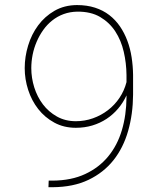

<svg xmlns="http://www.w3.org/2000/svg" viewBox="-20 -741 640 770"><path d="M190.9 -16.6Q266.1 -17.1 321.5 -43Q377 -68.8 413.8 -113.5Q450.7 -158.2 468.8 -219Q486.8 -279.8 487.3 -350.6V-358.4Q474.1 -329.6 453.9 -305.7Q433.6 -281.7 407.5 -264.4Q381.3 -247.1 350.3 -237.8Q319.3 -228.5 284.2 -228.5Q235.8 -228.5 197.8 -249.3Q159.7 -270 133.3 -303.7Q106.9 -337.4 93 -380.4Q79.1 -423.3 79.1 -467.8Q79.1 -513.2 92.8 -558.3Q106.4 -603.5 133.1 -639.4Q159.7 -675.3 198.7 -697.8Q237.8 -720.2 288.1 -720.7Q328.6 -720.7 361.1 -710.2Q393.6 -699.7 418.5 -680.4Q443.4 -661.1 461.2 -635Q479 -608.9 490.7 -577.6Q502.4 -546.4 507.8 -511.5Q513.2 -476.6 513.7 -440.9V-361.3Q513.2 -283.7 493.9 -216.1Q474.6 -148.4 435.1 -98.6Q395.5 -48.8 335 -19.8Q274.4 9.3 190.9 9.8H174.3L175.3 -16.6ZM284.2 -254.9Q319.8 -254.9 352.8 -266.6Q385.7 -278.3 412.8 -299.1Q439.9 -319.8 459.2 -348.6Q478.5 -377.4 487.3 -411.6V-440.4Q486.8 -487.8 476.3 -533.4Q465.8 -579.1 442.4 -615Q418.9 -650.9 381.6 -672.9Q344.2 -694.8 290 -694.3Q260.7 -693.8 235.4 -684.6Q210 -675.3 189.5 -658.9Q168.9 -642.6 153.3 -620.6Q137.7 -598.6 127 -573.5Q116.2 -548.3 110.8 -521.2Q105.5 -494.1 105.5 -467.8Q105.5 -428.7 117.4 -390.6Q129.4 -352.5 152.1 -322.5Q174.8 -292.5 208.3 -273.7Q241.7 -254.9 284.2 -254.9Z"/></svg>

Font: TypoPRO Roboto Mono
Style: Regular
Weight: 250
Designer: Google
Version: Version 2.000986; 2015; ttfautohint (v1.3)